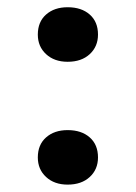

<svg xmlns="http://www.w3.org/2000/svg" viewBox="-20 -497 373 528"><path d="M84 0ZM84 -64Q84 -99.1 106.7 -119.1Q129.4 -139.2 166 -139.2Q204.1 -139.2 226.8 -119.1Q249.5 -99.1 249.5 -64Q249.5 -31.2 226.8 -10.3Q204.1 10.7 166 10.7Q129.4 10.7 106.7 -10.3Q84 -31.2 84 -64ZM84 -401.9Q84 -437 106.7 -457Q129.4 -477.1 166 -477.1Q204.1 -477.1 226.8 -457Q249.5 -437 249.5 -401.9Q249.5 -369.1 226.8 -348.1Q204.1 -327.1 166 -327.1Q129.4 -327.1 106.7 -348.1Q84 -369.1 84 -401.9Z"/></svg>

Font: PT Astra Sans
Style: Bold
Weight: 700
Designer: A.Korolkova, I. Chaeva
Foundry: ParaType Ltd
Version: Version 1.001; ttfautohint (v1.6)